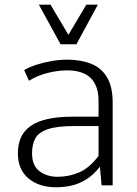

<svg xmlns="http://www.w3.org/2000/svg" viewBox="-20 -794 585 822"><path d="M220.2 7.8Q147.5 7.8 102.1 -30Q56.6 -67.9 56.6 -137.7Q56.6 -176.3 69.8 -205.6Q83 -234.9 111.1 -254.6Q139.2 -274.4 183.6 -284.4Q228 -294.4 290.5 -294.4H401.9V-361.8Q401.9 -427.2 368.2 -460Q334.5 -492.7 267.6 -492.7Q228 -492.7 183.8 -481.7Q139.6 -470.7 104 -448.2L83.5 -493.7Q105 -506.8 136 -516.8Q167 -526.9 201.2 -532.7Q235.4 -538.6 267.1 -538.6Q325.7 -538.6 369.6 -521.2Q413.6 -503.9 438 -463.4Q462.4 -422.9 462.4 -353.5V-0.5H415L407.7 -80.1Q378.9 -43.9 347.7 -24.9Q316.4 -5.9 284.2 1Q252 7.8 220.2 7.8ZM226.1 -37.1Q274.9 -37.1 318.8 -55.9Q362.8 -74.7 401.9 -126.5V-254.4H299.8Q224.6 -254.4 185.1 -241Q145.5 -227.5 131.3 -201.7Q117.2 -175.8 117.2 -137.7Q117.2 -84.5 149.4 -60.8Q181.6 -37.1 226.1 -37.1ZM239.3 -604.5 146.5 -773.9H196.3L272.9 -645L349.6 -773.9H398.9L307.1 -604.5Z"/></svg>

Font: Comme ExtraLight
Style: Regular
Weight: 250
Version: Version 1.000;gftools[0.9.27]